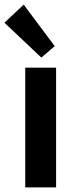

<svg xmlns="http://www.w3.org/2000/svg" viewBox="-41 -819 322 839"><path d="M69.3 -523.4H204.1V0H69.3ZM-21.5 -719.7 62.5 -798.8 198.2 -617.2 139.6 -567.4Z"/></svg>

Font: Reddit Sans Chocolate
Style: Bold
Weight: 700
Designer: Stephen Hutchings
Foundry: Reddit
Version: Version 1.011